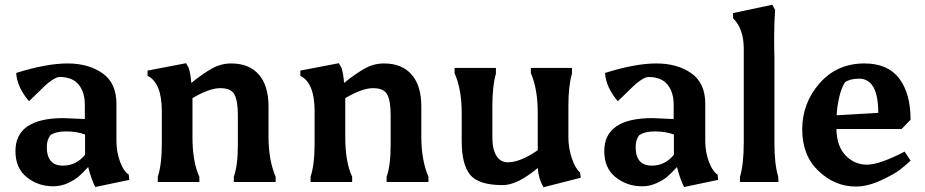

<svg xmlns="http://www.w3.org/2000/svg" viewBox="-20 -766 3892 808"><path d="M338 -200Q302 -213 258.5 -213Q215 -213 192 -197Q177 -178 177 -147Q177 -69 245 -69Q301 -69 338 -115ZM204 18Q141 18 93 -20Q45 -58 45 -130Q45 -269 248 -269L337 -265V-326Q337 -378 311 -410Q285 -442 231 -442Q219 -442 200 -429.5Q181 -417 168 -404Q127 -365 102 -340Q52 -399 48 -459Q176 -499 264 -499Q352 -499 411 -458Q470 -417 470 -329V-172Q470 -127 485 -86Q500 -45 522 -31L524 -9L381 21Q365 -9 351 -63Q325 -35 309 -21.5Q293 -8 264.5 5Q236 18 204 18Z M953 -499Q1028 -499 1069 -452.5Q1110 -406 1110 -318V-191Q1110 -92 1140 -22V0H964V-22Q981 -69 981 -157V-282Q981 -340 967 -367.5Q953 -395 907 -395Q861 -395 790 -353V-189Q790 -84 819 -22V0H644V-22Q661 -73 661 -164V-298Q661 -417 601 -447V-469L763 -500L774 -481Q782 -457 785 -417Q836 -458 873.5 -478.5Q911 -499 953 -499Z M1596 -499Q1671 -499 1712 -452.5Q1753 -406 1753 -318V-191Q1753 -92 1783 -22V0H1607V-22Q1624 -69 1624 -157V-282Q1624 -340 1610 -367.5Q1596 -395 1550 -395Q1504 -395 1433 -353V-189Q1433 -84 1462 -22V0H1287V-22Q1304 -73 1304 -164V-298Q1304 -417 1244 -447V-469L1406 -500L1417 -481Q1425 -457 1428 -417Q1479 -458 1516.5 -478.5Q1554 -499 1596 -499Z M2096 13Q1994 13 1958.5 -30.5Q1923 -74 1923 -172V-291Q1923 -390 1893 -458V-480H2067V-456Q2052 -404 2052 -321V-188Q2052 -138 2069 -110.5Q2086 -83 2117 -83Q2170 -83 2243 -134V-291Q2243 -392 2214 -458V-480H2387V-456Q2372 -404 2372 -321V-188Q2372 -143 2386.5 -100Q2401 -57 2421 -40L2424 -18L2267 22Q2246 -14 2243 -59Q2157 13 2096 13Z M2816 -200Q2780 -213 2736.5 -213Q2693 -213 2670 -197Q2655 -178 2655 -147Q2655 -69 2723 -69Q2779 -69 2816 -115ZM2682 18Q2619 18 2571 -20Q2523 -58 2523 -130Q2523 -269 2726 -269L2815 -265V-326Q2815 -378 2789 -410Q2763 -442 2709 -442Q2697 -442 2678 -429.5Q2659 -417 2646 -404Q2605 -365 2580 -340Q2530 -399 2526 -459Q2654 -499 2742 -499Q2830 -499 2889 -458Q2948 -417 2948 -329V-172Q2948 -127 2963 -86Q2978 -45 3000 -31L3002 -9L2859 21Q2843 -9 2829 -63Q2803 -35 2787 -21.5Q2771 -8 2742.5 5Q2714 18 2682 18Z M3242 -724Q3238 -676 3238 -610Q3238 -544 3239 -529V-167Q3239 -74 3255 -22L3256 0H3094V-22Q3110 -74 3110 -167V-560Q3110 -646 3065 -689V-711L3230 -746Z M3581 19Q3494 19 3425 -46Q3356 -111 3356 -221.5Q3356 -332 3429 -415.5Q3502 -499 3618 -499Q3716 -499 3764 -436Q3812 -373 3812 -262L3774 -223H3500Q3501 -151 3538.5 -112Q3576 -73 3628.5 -73Q3681 -73 3787 -128L3812 -90Q3793 -72 3769 -53Q3745 -34 3688.5 -7.5Q3632 19 3581 19ZM3595 -435Q3558 -435 3536 -420Q3520 -395 3511 -354Q3502 -313 3501 -281L3676 -291Q3676 -435 3595 -435Z"/></svg>

Font: Asul
Style: Bold
Weight: 700
Designer: Mariela Monsalve
Foundry: Mariela Monsalve
Version: Version 1.002